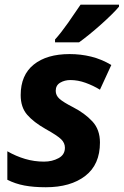

<svg xmlns="http://www.w3.org/2000/svg" viewBox="-20 -786 526 816"><path d="M174.8 9.8Q122.6 9.8 83.7 2.4Q44.9 -4.9 11.2 -22V-143.1Q47.9 -122.1 86.7 -110.6Q125.5 -99.1 167 -99.1Q201.7 -99.1 228.8 -113.8Q255.9 -128.4 255.9 -158.2Q255.9 -178.2 240.2 -193.8Q224.6 -209.5 173.8 -237.8Q123 -266.6 95.5 -298.3Q67.9 -330.1 67.9 -381.8Q67.9 -466.8 123.3 -511.5Q178.7 -556.2 275.9 -556.2Q323.2 -556.2 367.2 -545.4Q411.1 -534.7 453.1 -509.8L404.8 -404.8Q376 -422.4 343.5 -434.1Q311 -445.8 278.8 -445.8Q254.9 -445.8 235.8 -434.6Q216.8 -423.3 216.8 -399.9Q216.8 -380.4 232.9 -366Q249 -351.6 291 -330.1Q340.3 -304.7 372.6 -270Q404.8 -235.4 404.8 -180.2Q404.8 -86.4 342.3 -38.3Q279.8 9.8 174.8 9.8ZM213.9 -606V-618.2Q238.8 -645.5 268.8 -688.2Q298.8 -731 322.3 -766.1H485.8V-757.8Q475.1 -744.6 454.6 -724.4Q434.1 -704.1 409.2 -681.9Q384.3 -659.7 359.6 -639.6Q335 -619.6 315.9 -606Z"/></svg>

Font: Open Sans
Style: Bold Italic
Weight: 700
Italic angle: -12°
Designer: Monotype Design Team
Foundry: Monotype Imaging Inc.
Version: Version 3.003; ttfautohint (v1.8.4)